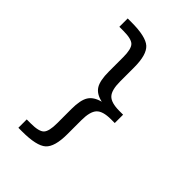

<svg xmlns="http://www.w3.org/2000/svg" viewBox="-226 -724 952 952"><g transform="rotate(45 250.0 -247.5)"><path d="M88.9 77.1H117.2Q173.8 77.1 191.4 59.1Q209 41 209 -15.6V-116.2Q209 -178.7 227.1 -207.5Q245.1 -236.3 290 -248Q245.1 -257.8 227.1 -286.6Q209 -315.4 209 -378.9V-479.5Q209 -536.1 191.4 -554.2Q173.8 -572.3 117.2 -572.3H88.9V-630.9H114.3Q215.8 -630.9 249.5 -600.6Q283.2 -570.3 283.2 -481.4V-383.8Q283.2 -323.2 304.7 -300.3Q326.2 -277.3 383.8 -277.3H410.2V-218.8H383.8Q326.2 -218.8 304.7 -195.3Q283.2 -171.9 283.2 -111.3V-13.7Q283.2 75.2 249.5 105.5Q215.8 135.7 114.3 135.7H88.9Z"/></g></svg>

Font: BabelStone Shapes
Style: Regular
Weight: 400
Designer: Andrew West
Foundry: BabelStone
Version: Version 15.0.0 September 13, 2022